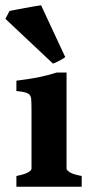

<svg xmlns="http://www.w3.org/2000/svg" viewBox="-36 -705 348 725"><path d="M25.9 0V-40.5Q56.2 -46.4 69.6 -54Q83 -61.5 83 -67.9V-284.2Q83 -314.9 81.8 -330.6Q80.6 -346.2 69.1 -352.3Q57.6 -358.4 25.9 -361.3V-400.4Q70.8 -405.8 106.9 -412.8Q143.1 -419.9 178.7 -431.2H215.3V-67.9Q215.3 -62.5 227.8 -54.4Q240.2 -46.4 272.5 -40.5V0ZM210.4 -489.3Q204.6 -484.4 188.2 -475.8Q171.9 -467.3 164.1 -464.8L-15.6 -633.8L0 -663.6Q4.4 -664.6 21 -667.7Q37.6 -670.9 58.3 -674.8Q79.1 -678.7 96.4 -681.6Q113.8 -684.6 119.1 -685.1Z"/></svg>

Font: Dai Banna SIL
Style: Bold
Weight: 700
Designer: Victor Gaultney
Foundry: SIL International
Version: Version 4.000